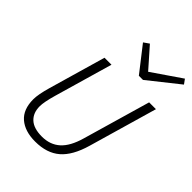

<svg xmlns="http://www.w3.org/2000/svg" viewBox="-259 -1044 1187 1187"><g transform="rotate(45 334.5 -450.0)"><path d="M305.2 -890.1 340.8 -915 456.1 -784.2 647 -915 668.9 -884.8 469.2 -726.1H433.1ZM465.8 -210.9 594.2 -654.8H653.8L523.9 -205.1Q490.7 -89.8 429.7 -37.4Q368.7 15.1 267.1 15.1Q177.2 15.1 125.7 -29.1Q74.2 -73.2 74.2 -162.1Q74.2 -204.1 96.2 -280.8L204.1 -654.8H265.1L154.8 -272.9Q132.8 -195.8 132.8 -159.2Q132.8 -101.6 168.2 -68.8Q203.6 -36.1 274.9 -36.1Q346.2 -36.1 393.1 -78.1Q439.9 -120.1 465.8 -210.9Z"/></g></svg>

Font: IntelOne Mono Light
Style: Italic
Weight: 300
Italic angle: -16°
Designer: Fred Shallcrass
Foundry: Frere-Jones Type LLC
Version: Version 1.200;hotconv 1.1.0;makeotfexe 2.6.0;FJTRelease1.2